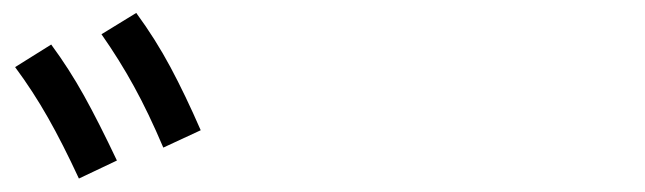

<svg xmlns="http://www.w3.org/2000/svg" viewBox="-20 -838 978 291"><path d="M52.7 -659.7C67.7 -633.3 83.3 -602.5 99.6 -567.4L157.2 -594.7C139 -633.1 122.4 -665.9 107.4 -692.9C92.4 -719.9 75.8 -745.8 57.6 -770.5L2.9 -736.3C21.2 -711.6 37.8 -686 52.7 -659.7ZM183.1 -707C197.8 -680.3 212.6 -649.4 227.5 -614.3L284.2 -640.6C268.6 -676.4 253.3 -708.3 238.3 -736.3C223.3 -764.3 206.1 -791.7 186.5 -818.4L133.8 -786.1C152 -760.1 168.5 -733.7 183.1 -707Z"/></svg>

Font: Pretendard Variable
Style: Regular
Weight: 400
Designer: Base glyphs from Inter by Rasmus Andersson; Hangeul glyphs from Noto Sans CJK(Source Han Sans) by Jang Soo-young and Kan
Foundry: Kil Hyung-jin
Version: Version 1.309;Glyphs 3.2 (3225)